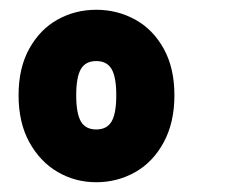

<svg xmlns="http://www.w3.org/2000/svg" viewBox="-20 -736 465 393"><path d="M18 -541Q18 -597 40 -636.5Q62 -676 98 -696Q134 -716 177 -716Q220 -716 256.5 -696Q293 -676 315 -636.5Q337 -597 337 -541Q337 -485 315 -444.5Q293 -404 256.5 -383.5Q220 -363 177 -363Q134 -363 98 -384Q62 -405 40 -445Q18 -485 18 -541ZM218 -541Q218 -578 208.5 -594.5Q199 -611 177 -611Q155 -611 145.5 -594.5Q136 -578 136 -541Q136 -504 145.5 -487.5Q155 -471 177 -471Q199 -471 208.5 -487.5Q218 -504 218 -541Z"/></svg>

Font: Fira Sans Extra Condensed Black
Style: Regular
Weight: 900
Width: 1
Designer: Carrois Corporate & Edenspiekermann AG
Foundry: Carrois Corporate GbR & Edenspiekermann AG
Version: Version 4.203